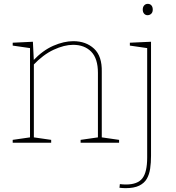

<svg xmlns="http://www.w3.org/2000/svg" viewBox="-20 -742 914 998"><path d="M46 0V-15L143 -29L136 -21V-499L143 -491L46 -505V-520L151 -525L156 -424L152 -427Q202 -480 257 -504Q312 -528 361 -528Q427 -528 469 -489Q511 -450 509 -368V-21L502 -29L599 -15V0H399V-15L496 -29L489 -21V-363Q489 -438 454 -473.5Q419 -509 360 -509Q314 -509 259 -483.5Q204 -458 152 -403L156 -414V-21L149 -29L246 -15V0ZM633 236Q627 236 618.5 235.5Q610 235 601 234L603 215Q612 216 620 216.5Q628 217 635 217Q695 217 720 185Q745 153 745 77V-499L752 -491L655 -505V-520L765 -525V68Q765 104 760.5 134.5Q756 165 743 187.5Q730 210 703.5 223Q677 236 633 236ZM747 -663Q736 -663 729 -671Q722 -679 722 -692Q722 -706 729.5 -714Q737 -722 748 -722Q760 -722 767 -714Q774 -706 774 -692Q774 -678 766 -670.5Q758 -663 747 -663Z"/></svg>

Font: Bitter Thin Thin
Style: Regular
Weight: 250
Version: Version 2.002